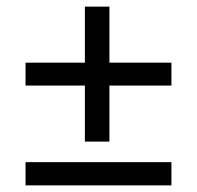

<svg xmlns="http://www.w3.org/2000/svg" viewBox="-20 -589 593 579"><path d="M497 -30H57V-100H497ZM497 -331H310V-162H236V-331H57V-400H236V-569H310V-400H497Z"/></svg>

Font: Hind Madurai
Style: Regular
Weight: 400
Designer: Jyotish Sonowal
Foundry: Indian Type Foundry
Version: Version 0.702;PS 1.0;hotconv 1.0.81;makeotf.lib2.5.63406